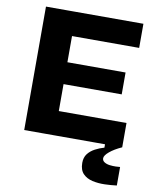

<svg xmlns="http://www.w3.org/2000/svg" viewBox="-94 -731 819 1011"><g transform="rotate(10 316.0 -226.0)"><path d="M69 0V-660H231V0ZM186 0V-130H593V0ZM186 -274V-391H542V-274ZM186 -531V-660H590V-531ZM600 203Q570 207 535.5 208Q501 209 470 202Q439 195 419.5 175Q400 155 400 117Q400 88 414.5 69Q429 50 452.5 37.5Q476 25 501 18V-7H593V0Q553 18 528.5 38.5Q504 59 504 74Q504 87 516 94.5Q528 102 545 104Q562 106 577 105.5Q592 105 600 104Z"/></g></svg>

Font: Bricolage Grotesque ExtraBold
Style: Regular
Weight: 800
Designer: Mathieu Triay
Foundry: Atelier Triay
Version: Version 1.001;gftools[0.9.33.dev8+g029e19f]